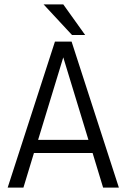

<svg xmlns="http://www.w3.org/2000/svg" viewBox="-20 -857 578 877"><path d="M451 0 403 -158H135L87 0H15L231 -667H307L523 0ZM154 -218H384L269 -595ZM179 -837H269L369 -697H309Z"/></svg>

Font: Epunda Sans Light
Style: Regular
Weight: 300
Designer: Simon Atzbach
Foundry: typofactur
Version: Version 2.204; ttfautohint (v1.8.4.7-5d5b)